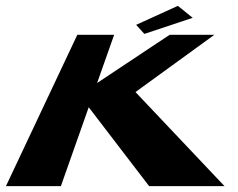

<svg xmlns="http://www.w3.org/2000/svg" viewBox="-34 -639 813 657"><path d="M431.8 -554 460 -523 625.4 -578 574.7 -619ZM734.3 -2 429.6 -324 699.6 -520H546.6L298.3 -355L356.6 -520H230.6L-13.7 -2H174.3L269.6 -272L476.3 -2Z"/></svg>

Font: Hussar Milosc
Style: Obl
Weight: 700
Foundry: Cannot Into Space Fonts
Version: Version 1.02